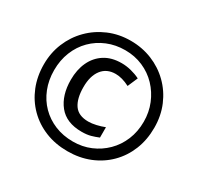

<svg xmlns="http://www.w3.org/2000/svg" viewBox="-155 -910 1142 1106"><g transform="rotate(30 416.0 -357.0)"><path d="M431 -128Q329 -128 278.5 -191Q228 -254 228 -357Q228 -424 252 -475.5Q276 -527 322 -556.5Q368 -586 435 -586Q466 -586 498 -578Q530 -570 558 -556L529 -489Q504 -502 480.5 -508.5Q457 -515 436 -515Q377 -515 344.5 -473Q312 -431 312 -357Q312 -281 340.5 -239.5Q369 -198 435 -198Q458 -198 486.5 -204.5Q515 -211 540 -221V-152Q516 -142 491 -135Q466 -128 431 -128ZM416 10Q336 10 269 -17Q202 -44 152.5 -93.5Q103 -143 76 -210Q49 -277 49 -357Q49 -433 76.5 -499.5Q104 -566 154 -616.5Q204 -667 271 -695.5Q338 -724 416 -724Q492 -724 558.5 -697Q625 -670 675.5 -620.5Q726 -571 754.5 -504Q783 -437 783 -357Q783 -277 756 -210Q729 -143 679.5 -93.5Q630 -44 563 -17Q496 10 416 10ZM416 -54Q478 -54 531.5 -76.5Q585 -99 626 -139.5Q667 -180 690 -235.5Q713 -291 713 -357Q713 -420 690.5 -475Q668 -530 628 -572Q588 -614 533.5 -637.5Q479 -661 416 -661Q352 -661 297.5 -638.5Q243 -616 202.5 -575.5Q162 -535 139.5 -479Q117 -423 117 -357Q117 -291 139 -235.5Q161 -180 201 -139.5Q241 -99 295.5 -76.5Q350 -54 416 -54Z"/></g></svg>

Font: Noto Sans Armenian
Style: Bold
Weight: 700
Version: Version 2.007